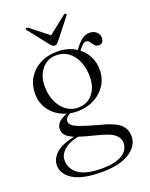

<svg xmlns="http://www.w3.org/2000/svg" viewBox="-163 -724 825 1058"><g transform="rotate(-20 249.5 -195.0)"><path d="M320 0.5Q405 21 436.2 48.8Q467.5 76.5 467.5 119.5Q467.5 176.5 410 213.2Q352.5 250 247.5 250Q133.5 250 79.5 216Q25.5 182 25.5 132Q25.5 93 58.2 62Q91 31 168 14Q133.5 -0.5 121 -16Q108.5 -31.5 108.5 -51.5Q108.5 -70.5 122.8 -87.8Q137 -105 174.5 -119Q117 -135.5 82.2 -179Q47.5 -222.5 47.5 -281Q47.5 -332.5 71.8 -372.5Q96 -412.5 139.5 -435.5Q183 -458.5 241.5 -458.5Q304 -458.5 352 -427.5L353.5 -430Q374 -459.5 395.8 -477.2Q417.5 -495 444 -495Q467 -495 483 -481.2Q499 -467.5 499 -447.5Q499 -412.5 470 -412.5Q454.5 -412.5 445.5 -423.5Q436.5 -434.5 429.2 -445.5Q422 -456.5 411 -456.5Q398.5 -456.5 387.8 -446.2Q377 -436 364 -419Q394 -395.5 411 -361.2Q428 -327 428 -286.5Q428 -234.5 402.5 -195Q377 -155.5 333.5 -133Q290 -110.5 236 -110.5Q213 -110.5 191.5 -114.5Q162.5 -98 162.5 -78Q162.5 -64.5 174 -53.8Q185.5 -43 219.2 -30.5Q253 -18 320 0.5ZM227 -441Q175 -440.5 142.5 -399.8Q110 -359 111.5 -296.5Q112.5 -247.5 130.2 -209.5Q148 -171.5 178.2 -149.8Q208.5 -128 247.5 -128.5Q301 -129 333 -169Q365 -209 363.5 -272.5Q362 -347 325 -394.2Q288 -441.5 227 -441ZM75 119.5Q75 169 117.2 200.2Q159.5 231.5 255.5 231.5Q332.5 231.5 373 206.5Q413.5 181.5 413.5 138.5Q413.5 109.5 387 88Q360.5 66.5 282.5 48Q225 34 190 22Q132.5 33.5 103.8 60Q75 86.5 75 119.5ZM264 -508Q252.5 -494 241.5 -494Q230 -494 218 -508L125.5 -625.5Q119 -634 124.5 -638Q129.5 -641.5 138 -635.5L241 -554L344.5 -635.5Q353 -642 358 -638Q363 -633.5 356.5 -625.5Z"/></g></svg>

Font: Fraunces 72pt Light
Style: Regular
Weight: 300
Version: Version 1.000;[0bf87f6ff]